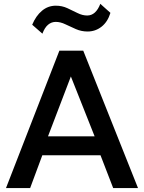

<svg xmlns="http://www.w3.org/2000/svg" viewBox="-20 -958 734 978"><path d="M10.5 0 282.5 -700H404L683 0H556.5L492 -167H195.5L133.5 0ZM224.5 -263.5H462L341 -568.5ZM196 -786.5 144 -832Q163 -877.5 193.8 -903.2Q224.5 -929 264.5 -929Q296 -929 323 -916.5Q350 -904 375 -891.5Q400 -879 424 -879Q446.5 -879 463.2 -894.2Q480 -909.5 491 -938.5L542.5 -892.5Q528.5 -846.5 497.2 -822Q466 -797.5 426 -797.5Q394.5 -797.5 366.5 -809.8Q338.5 -822 313.2 -834.2Q288 -846.5 264 -846.5Q242 -846.5 224.8 -832Q207.5 -817.5 196 -786.5Z"/></svg>

Font: Geologica Roman
Style: Regular
Weight: 400
Designer: Sindre Bremnes, Frode Helland
Foundry: Monokrom Skriftforlag AS
Version: Version 1.010;gftools[0.9.28]